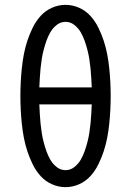

<svg xmlns="http://www.w3.org/2000/svg" viewBox="-20 -763 540 791"><path d="M250 8Q221 8 194 -4Q167 -16 147.5 -37.5Q128 -59 115 -85.5Q102 -112 93 -139Q84 -166 78.5 -194.5Q73 -223 70 -252Q67 -281 65.5 -310Q64 -339 64 -368Q64 -396 65.5 -425Q67 -454 70 -483Q73 -512 78.5 -540.5Q84 -569 93 -596Q102 -623 115 -649.5Q128 -676 147.5 -697.5Q167 -719 194 -731Q221 -743 250 -743Q279 -743 306 -731Q333 -719 352.5 -697.5Q372 -676 385 -649.5Q398 -623 407 -596Q416 -569 421.5 -540.5Q427 -512 430 -483Q433 -454 434.5 -425Q436 -396 436 -368Q436 -339 434.5 -310Q433 -281 430 -252Q427 -223 421.5 -194.5Q416 -166 407 -139Q398 -112 385 -85.5Q372 -59 352.5 -37.5Q333 -16 306 -4Q279 8 250 8ZM142 -403H358Q357 -422 356 -441.5Q355 -461 353 -480.5Q351 -500 348 -519.5Q345 -539 340 -558Q335 -577 328.5 -595.5Q322 -614 312 -631Q302 -648 286 -660.5Q270 -673 250 -673Q230 -673 214 -660.5Q198 -648 188 -631Q178 -614 171.5 -595.5Q165 -577 160 -558Q155 -539 152 -519.5Q149 -500 147 -480.5Q145 -461 144 -441.5Q143 -422 142 -403ZM250 -62Q270 -62 286 -74.5Q302 -87 312 -104Q322 -121 328.5 -139.5Q335 -158 340 -177Q345 -196 348 -215.5Q351 -235 353 -254.5Q355 -274 356 -293.5Q357 -313 358 -333H142Q143 -313 144 -293.5Q145 -274 147 -254.5Q149 -235 152 -215.5Q155 -196 160 -177Q165 -158 171.5 -139.5Q178 -121 188 -104Q198 -87 214 -74.5Q230 -62 250 -62Z"/></svg>

Font: Iosevka SS04
Style: Regular
Weight: 400
Monospace: yes
Designer: Belleve Invis
Foundry: Belleve Invis
Version: Version 19.0.0; ttfautohint (v1.8.4)